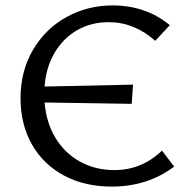

<svg xmlns="http://www.w3.org/2000/svg" viewBox="-20 -684 700 710"><path d="M624 -68Q526 6 393 6Q293 6 216.5 -35Q140 -76 98 -150Q56 -224 56 -321Q56 -422 102.5 -500.5Q149 -579 227 -621.5Q305 -664 396 -664Q519 -664 608 -591L554 -533Q477 -602 382 -602Q317 -602 265.5 -572.5Q214 -543 182 -489Q150 -435 145 -364L472 -371L467 -300L145 -305Q151 -230 185.5 -173.5Q220 -117 276.5 -86Q333 -55 403 -55Q504 -55 579 -127Z"/></svg>

Font: Ysabeau Infant Medium
Style: Regular
Weight: 500
Designer: Christian Thalmann (Catharsis Fonts)
Version: Version 0.003